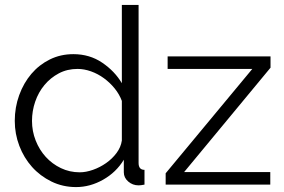

<svg xmlns="http://www.w3.org/2000/svg" viewBox="-20 -750 1153 780"><path d="M653 -46 1005 -470H661V-521H1079V-475L728 -51H1078V0H653ZM289 10Q235 10 189 -12.5Q143 -35 110 -72Q77 -109 58.5 -157.5Q40 -206 40 -259Q40 -314 58 -363.5Q76 -413 107.5 -450Q139 -487 182.5 -508.5Q226 -530 278 -530Q344 -530 395 -495.5Q446 -461 475 -412V-730H543V-88Q543 -60 567 -60V0Q552 3 543 3Q519 3 501 -12.5Q483 -28 483 -50V-101Q452 -50 399 -20Q346 10 289 10ZM304 -50Q329 -50 357.5 -60Q386 -70 411 -87.5Q436 -105 453.5 -128.5Q471 -152 475 -179V-340Q465 -367 446 -390.5Q427 -414 402.5 -432Q378 -450 350 -460Q322 -470 295 -470Q253 -470 219 -452Q185 -434 160.5 -404.5Q136 -375 123 -337Q110 -299 110 -259Q110 -217 125 -179Q140 -141 166 -112.5Q192 -84 227.5 -67Q263 -50 304 -50Z"/></svg>

Font: PTCRaleway
Style: Regular
Weight: 400
Designer: Matt McInerney, Pablo Impallari, Rodrigo Fuenzalida
Foundry: Matt McInerney, Pablo Impallari, Rodrigo Fuenzalida
Version: Version 3.000g; ttfautohint (v1.5) -l 8 -r 28 -G 28 -x 14 -D